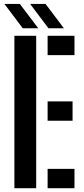

<svg xmlns="http://www.w3.org/2000/svg" viewBox="-20 -988 439 1008"><path d="M55.5 0V-800H170V0ZM230 -698.5V-800H371V-698.5ZM230 -354V-455.5H361V-354ZM230 0V-101.5H371V0ZM99.5 -839.5 3 -967.5H84L181 -839.5ZM234.5 -839.5 138 -967.5H219L315.5 -839.5Z"/></svg>

Font: Big Shoulders Stencil Text
Style: Bold
Weight: 700
Designer: Patric King
Foundry: XO Type Co
Version: Version 1.000